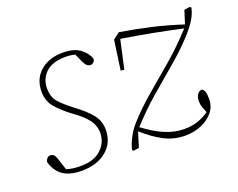

<svg xmlns="http://www.w3.org/2000/svg" viewBox="-88 -648 1024 826"><g transform="rotate(-20 423.5 -235.0)"><path d="M167 13Q109 13 78 -9.5Q47 -32 36 -74Q38 -83 43.5 -89.5Q49 -96 59 -96Q76 -96 83 -75L102 -17Q117 -12 132.5 -10Q148 -8 167 -8Q229 -8 261.5 -39.5Q294 -71 294 -114Q294 -147 273.5 -174.5Q253 -202 211 -231Q168 -263 142.5 -293Q117 -323 117 -366Q117 -424 156.5 -458.5Q196 -493 260 -493Q312 -493 340.5 -470.5Q369 -448 376 -422Q375 -414 369 -408Q363 -402 356 -402Q346 -402 339.5 -407.5Q333 -413 325 -429L308 -467Q286 -472 266 -472Q205 -472 174.5 -443.5Q144 -415 144 -371Q144 -331 165 -307.5Q186 -284 224 -255Q274 -218 297.5 -188Q321 -158 321 -119Q321 -59 278.5 -23.5Q236 12 167 13Z M468 -335 487 -470 517 -493Q591 -481 658.5 -465.5Q726 -450 796 -427L815 -487L840 -491L847 -486Q840 -455 822 -428Q804 -401 777 -372Q733 -325 680 -280.5Q627 -236 571 -187.5Q515 -139 460 -79Q512 -40 555 -22.5Q598 -5 641 -5Q676 -5 704 -15Q732 -25 754 -41Q748 -56 743.5 -68.5Q739 -81 739 -95Q739 -115 747 -126.5Q755 -138 768 -139Q776 -135 780 -124.5Q784 -114 784 -91Q784 -56 763 -30.5Q742 -5 708 9Q674 23 636 23Q584 23 540 0.5Q496 -22 449 -64L428 4L403 8L397 3Q404 -26 420 -55Q436 -84 455 -104Q501 -155 555.5 -201Q610 -247 669 -297.5Q728 -348 787 -412Q720 -427 651.5 -440Q583 -453 513 -464L484 -333Z"/></g></svg>

Font: Source Serif 4 SmText ExtraLight
Style: Italic
Weight: 200
Italic angle: -12°
Designer: Frank Grießhammer
Foundry: Adobe
Version: Version 4.005;hotconv 1.1.0;makeotfexe 2.6.0